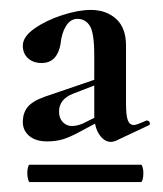

<svg xmlns="http://www.w3.org/2000/svg" viewBox="-20 -650 328 387"><path d="M35 -302Q35 -308 36.5 -313Q38 -318 39 -318H264Q266 -318 267.5 -312.5Q269 -307 269 -301Q269 -294 267.5 -288.5Q266 -283 264 -283H40Q38 -283 36.5 -289Q35 -295 35 -302ZM204 -364Q190 -364 180 -379Q170 -394 170 -419V-538Q170 -584 161 -598Q152 -612 136 -612Q122 -612 113 -597.5Q104 -583 102 -561Q95 -523 64 -523Q47 -523 36.5 -532.5Q26 -542 26 -558Q26 -576 49.5 -592.5Q73 -609 105.5 -619.5Q138 -630 163 -630Q194 -630 214 -612Q234 -594 234 -558V-441Q234 -418 237.5 -408Q241 -398 250 -398Q255 -398 275 -407H276Q280 -407 281.5 -403.5Q283 -400 281 -398L213 -366Q207 -364 204 -364ZM26 -404Q26 -422 35.5 -434Q45 -446 70 -455L193 -497L194 -487L127 -461Q99 -450 99 -425Q99 -412 106.5 -404Q114 -396 125 -396Q135 -396 147 -401L199 -427L200 -416L142 -385Q120 -373 106 -369Q92 -365 75 -365Q52 -365 39 -376Q26 -387 26 -404Z"/></svg>

Font: Cormorant SC
Style: Bold
Weight: 700
Designer: Christian Thalmann (Catharsis Fonts)
Foundry: Catharsis Fonts
Version: Version 4.000